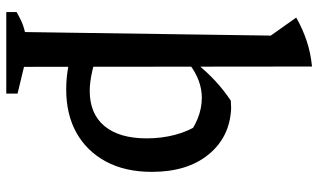

<svg xmlns="http://www.w3.org/2000/svg" viewBox="-216 -576 989 596"><g transform="rotate(90 278.0 -278.5)"><path d="M18 196V164Q30 157 44.5 150Q59 143 80 138L91 -625L35 -704Q70 -724 107.5 -736.5Q145 -749 187 -753L188 141L271 161V196ZM102 -19 120 -97Q165 -79 200.5 -71Q236 -63 262 -63Q334 -63 372 -109Q410 -155 410 -240Q410 -286 399 -328Q388 -370 365 -405L415 -357Q351 -411 284 -411Q230 -411 179 -372L178 -395Q203 -426 231.5 -452.5Q260 -479 293 -501Q299 -501 305 -501.5Q311 -502 317 -502Q406 -498 460 -432Q514 -366 514 -256Q514 -173 482 -113.5Q450 -54 393 -22Q336 10 258 10Q185 10 102 -19Z"/></g></svg>

Font: Piazzolla Thin SemiBold
Style: Regular
Weight: 600
Version: Version 2.005